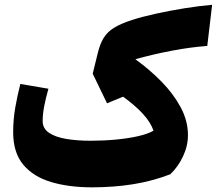

<svg xmlns="http://www.w3.org/2000/svg" viewBox="-20 -781 916 811"><path d="M876 -760.7 855.5 -586.9Q786.1 -582 707.3 -567.1Q628.4 -552.2 551.8 -530.8Q610.8 -488.3 661.4 -437Q711.9 -385.7 742.9 -328.4Q773.9 -271 773.9 -210Q773.9 -164.6 752.9 -120.1Q731.9 -75.7 699.2 -44.9Q624.5 -16.1 542.7 -2.9Q460.9 10.3 368.2 10.3Q271.5 10.3 196.3 -12Q121.1 -34.2 78.4 -85.2Q35.6 -136.2 35.6 -222.7Q35.6 -275.4 44.4 -326.2Q53.2 -377 65.9 -426.3L184.6 -406.2Q173.8 -368.7 167 -333.7Q160.2 -298.8 160.2 -269.5Q160.2 -238.3 186.8 -220.2Q213.4 -202.1 259.3 -194.3Q305.2 -186.5 362.8 -186.5Q417 -186.5 469.2 -191.4Q521.5 -196.3 563.2 -205.8Q605 -215.3 628.4 -229Q616.2 -264.6 583.7 -300Q551.3 -335.4 500 -372.6L432.1 -344.7L371.6 -469.7L392.6 -555.2Q402.3 -595.7 418 -621.1Q433.6 -646.5 461.9 -663.8Q490.2 -681.2 538.6 -696.8Q578.6 -710 637.5 -722.9Q696.3 -735.8 759.8 -746.1Q823.2 -756.3 876 -760.7Z"/></svg>

Font: Pinar-FD ExtraBold
Style: Regular
Weight: 800
Designer: Amin Abedi
Version: Version 3.000